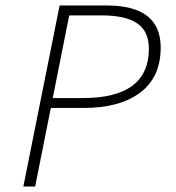

<svg xmlns="http://www.w3.org/2000/svg" viewBox="-20 -679 640 699"><path d="M65 0 197 -659H369Q565 -659 565 -506Q565 -398 490.5 -342Q416 -286 286 -286H165L108 0ZM172 -322H282Q522 -322 522 -502Q522 -565 479.5 -594Q437 -623 350 -623H232Z"/></svg>

Font: TypoPRO Source Code Pro
Style: Italic
Weight: 300
Italic angle: -11°
Monospace: yes
Designer: Paul D. Hunt, Teo Tuominen
Foundry: Adobe Systems Incorporated
Version: Version 1.030;PS 1.0;hotconv 1.0.84;makeotf.lib2.5.63406